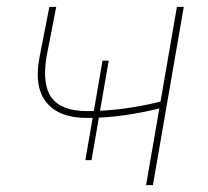

<svg xmlns="http://www.w3.org/2000/svg" viewBox="-20 -540 607 560"><path d="M96 -377 124 -520H144L116 -376Q102 -294 130.5 -255Q159 -216 234 -216Q289 -216 346.5 -224Q404 -232 457 -246L454 -226Q399 -212 343.5 -204Q288 -196 234 -196Q151 -196 114.5 -242.5Q78 -289 96 -377ZM229 -73 279 -363H297L247 -73ZM496 -520H516L426 0H406Z"/></svg>

Font: Fixel Italic Variable Display Thin
Style: Italic
Weight: 100
Italic angle: -10°
Designer: AlfaBravo + MacPaw
Foundry: Kyrylo Tkachov, Marchela Mozhyna, Serhii Makarenko, Maria Weinstein, Zakhar Kryvoshyya
Version: Version 1.210;Glyphs 3.2 (3217)